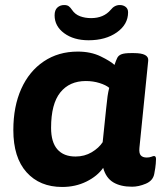

<svg xmlns="http://www.w3.org/2000/svg" viewBox="-20 -735 645 763"><path d="M227 8Q138 8 85.5 -50.5Q33 -109 33 -218Q33 -312 64.5 -382Q96 -452 154 -491Q212 -530 289 -530Q341 -530 380 -511Q419 -492 435 -477Q441 -495 446 -505Q451 -515 463 -519.5Q475 -524 500 -524H512Q572 -524 569 -494L534 -147Q532 -126 539.5 -117.5Q547 -109 563 -109Q574 -109 581.5 -112Q589 -115 592 -115Q600 -115 600 -103Q600 -99 599 -84.5Q598 -70 593 -44Q588 -17 559.5 -5Q531 7 505 7Q459 7 430 -10.5Q401 -28 390 -68Q367 -35 323.5 -13.5Q280 8 227 8ZM280 -113Q316 -113 344.5 -130Q373 -147 388 -170L402 -305Q405 -336 407.5 -353Q410 -370 414 -386Q401 -397 375.5 -405Q350 -413 321 -413Q256 -413 219.5 -367.5Q183 -322 183 -227Q183 -170 208 -141.5Q233 -113 280 -113ZM332 -575Q273 -575 235 -603Q197 -631 197 -674Q197 -695 208 -705Q219 -715 235 -715Q247 -715 253.5 -710Q260 -705 266 -696Q278 -678 298 -670.5Q318 -663 342 -663Q392 -663 420 -696Q435 -715 456 -715Q470 -715 479.5 -707.5Q489 -700 489 -686Q489 -638 444.5 -606.5Q400 -575 332 -575Z"/></svg>

Font: Asap Semi Expanded Semi Expanded Regular
Style: Bold Italic
Weight: 700
Width: 6
Italic angle: -6°
Designer: Pablo Cosgaya
Foundry: Omnibus-Type
Version: Version 3.001; ttfautohint (v1.8.4.7-5d5b)